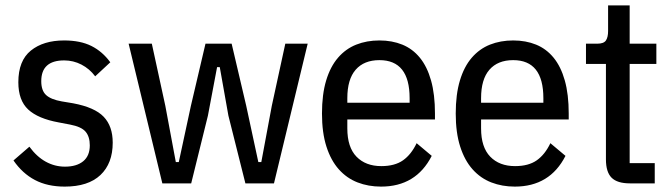

<svg xmlns="http://www.w3.org/2000/svg" viewBox="-20 -680 2491 712"><path d="M220 12Q156 12 109.5 -12.5Q63 -37 30 -85L89 -136Q116 -99 149.5 -80.5Q183 -62 221 -62Q264 -62 288.5 -82Q313 -102 313 -141Q313 -173 297.5 -191.5Q282 -210 240 -218L198 -226Q121 -240 84.5 -274Q48 -308 48 -375Q48 -455 94.5 -492.5Q141 -530 218 -530Q278 -530 319 -509.5Q360 -489 389 -449L333 -397Q312 -425 282 -440.5Q252 -456 218 -456Q133 -456 133 -379Q133 -344 151 -327.5Q169 -311 209 -304L251 -297Q331 -282 364.5 -247Q398 -212 398 -151Q398 -74 352.5 -31Q307 12 220 12Z M457 -518H543L593 -288L632 -79H643L688 -288L742 -518H839L893 -288L938 -79H949L988 -288L1038 -518H1121L996 0H890L827 -251L795 -431H785L751 -251L689 0H582Z M1393 12Q1346 12 1306 -3.5Q1266 -19 1236.5 -52Q1207 -85 1190.5 -136.5Q1174 -188 1174 -259Q1174 -330 1189.5 -381.5Q1205 -433 1233.5 -466Q1262 -499 1301 -514.5Q1340 -530 1387 -530Q1434 -530 1472 -514.5Q1510 -499 1537 -466Q1564 -433 1578.5 -381.5Q1593 -330 1593 -259V-237H1268V-204Q1268 -134 1302 -99Q1336 -64 1394 -64Q1444 -64 1474.5 -85.5Q1505 -107 1525 -149L1581 -102Q1523 12 1393 12ZM1387 -457Q1330 -457 1299 -421.5Q1268 -386 1268 -316V-299H1499V-316Q1499 -457 1387 -457Z M1889 12Q1842 12 1802 -3.5Q1762 -19 1732.5 -52Q1703 -85 1686.5 -136.5Q1670 -188 1670 -259Q1670 -330 1685.5 -381.5Q1701 -433 1729.5 -466Q1758 -499 1797 -514.5Q1836 -530 1883 -530Q1930 -530 1968 -514.5Q2006 -499 2033 -466Q2060 -433 2074.5 -381.5Q2089 -330 2089 -259V-237H1764V-204Q1764 -134 1798 -99Q1832 -64 1890 -64Q1940 -64 1970.5 -85.5Q2001 -107 2021 -149L2077 -102Q2019 12 1889 12ZM1883 -457Q1826 -457 1795 -421.5Q1764 -386 1764 -316V-299H1995V-316Q1995 -457 1883 -457Z M2316 0Q2269 0 2248 -21Q2227 -42 2227 -89V-443H2153V-518H2195Q2219 -518 2227 -530Q2235 -542 2235 -565V-660H2315V-518H2414V-443H2315V-75H2408V0Z"/></svg>

Font: IBM Plex Sans Cond Text
Style: Regular
Weight: 450
Width: 3
Designer: Mike Abbink, Paul van der Laan, Pieter van Rosmalen
Foundry: Bold Monday
Version: Version 1.3